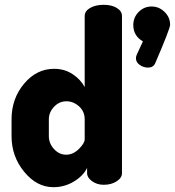

<svg xmlns="http://www.w3.org/2000/svg" viewBox="-20 -768 727 798"><path d="M411 -748Q444 -748 465.5 -735Q487 -722 487 -701V-48Q487 -29 465 -14.5Q443 0 411 0Q383 0 362.5 -15Q342 -30 342 -48V-70Q326 -37 287 -13.5Q248 10 202 10Q133 10 80.5 -54Q28 -118 28 -202V-272Q28 -358 80 -420Q132 -482 205 -482Q248 -482 281.5 -460Q315 -438 332 -406V-701Q332 -722 354.5 -735Q377 -748 411 -748ZM183 -272V-202Q183 -172 204.5 -148.5Q226 -125 255 -125Q284 -125 308 -149Q332 -173 332 -189V-272Q332 -305 308.5 -326Q285 -347 256 -347Q226 -347 204.5 -324Q183 -301 183 -272ZM687 -665Q687 -649 625 -505Q617 -487 595 -487Q577 -487 561 -498Q545 -509 545 -526Q545 -534 549 -542L574 -596Q534 -619 534 -664Q534 -696 556.5 -718.5Q579 -741 610 -741Q641 -741 664 -718.5Q687 -696 687 -665Z"/></svg>

Font: Dosis
Style: ExtraBold
Weight: 800
Designer: EdgarTolentino, PabloImpallari, IginoMarini
Foundry: EdgarTolentino, PabloImpallari, IginoMarini
Version: Version 1.007